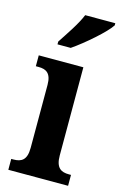

<svg xmlns="http://www.w3.org/2000/svg" viewBox="-118 -818 547 869"><g transform="rotate(15 155.0 -383.0)"><path d="M82 -619V-606H144C201 -645 288 -721 310 -756V-766H169C151 -721 110 -662 82 -619ZM14 0H294V-51H284C248 -51 222 -64 222 -123V-536H13V-485H26C61 -485 86 -472 86 -417V-122C86 -64 61 -51 24 -51H14Z"/></g></svg>

Font: Noto Serif Devanagari Condensed
Style: Bold
Weight: 700
Width: 3
Designer: Universal Thirst, Indian Type Foundry and the Monotype Design Team
Foundry: Monotype Imaging Inc.
Version: Version 2.004